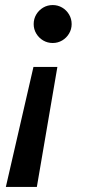

<svg xmlns="http://www.w3.org/2000/svg" viewBox="-20 -549 346 768"><path d="M127.4 198.7H3.4L113.8 -281.2H209.5ZM266.6 -452.6Q266.6 -432.1 256.3 -414.8Q246.1 -397.5 228.8 -387.2Q211.4 -377 190.9 -377Q169.9 -377 152.6 -387.2Q135.3 -397.5 125 -414.8Q114.7 -432.1 114.7 -452.6Q114.7 -473.6 125 -491Q135.3 -508.3 152.6 -518.6Q169.9 -528.8 190.9 -528.8Q211.4 -528.8 228.8 -518.6Q246.1 -508.3 256.3 -491Q266.6 -473.6 266.6 -452.6Z"/></svg>

Font: Reddit Sans Chocolate SemiBold
Style: Italic
Weight: 600
Italic angle: -11.25°
Designer: Stephen Hutchings
Version: Version 1.013